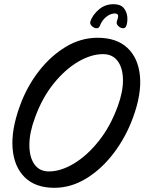

<svg xmlns="http://www.w3.org/2000/svg" viewBox="-20 -846 688 915"><path d="M239 49Q149 49 98 -1Q47 -51 40 -139Q33 -227 75 -342Q108 -433 164.5 -506Q221 -579 293 -622.5Q365 -666 445 -666Q536 -666 587.5 -617.5Q639 -569 647 -483.5Q655 -398 614 -286Q580 -193 522.5 -117Q465 -41 392 4Q319 49 239 49ZM213 -29Q270 -29 333 -67Q396 -105 451.5 -175Q507 -245 542 -342Q567 -411 566 -467Q565 -523 540.5 -555.5Q516 -588 471 -588Q414 -588 352 -551.5Q290 -515 235.5 -447.5Q181 -380 147 -286Q120 -214 120 -155.5Q120 -97 144 -63Q168 -29 213 -29ZM537 -745Q547 -772 540.5 -777Q534 -782 529 -782Q506 -782 485.5 -765Q465 -748 456 -723Q451 -710 438.5 -711.5Q426 -713 416.5 -723Q407 -733 411 -745Q422 -776 451.5 -801Q481 -826 521 -826Q554 -826 569 -808.5Q584 -791 586.5 -767Q589 -743 582 -723Q577 -710 564.5 -711.5Q552 -713 542.5 -723Q533 -733 537 -745Z"/></svg>

Font: Story Script
Style: Regular
Weight: 400
Designer: Lana Roulhac, Ben Buysse
Version: Version 1.000; ttfautohint (v1.8.4.7-5d5b)